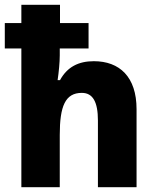

<svg xmlns="http://www.w3.org/2000/svg" viewBox="-20 -780 651 800"><path d="M230 -760H69V-684H0V-578H69V0H229V-218C229 -338 252 -393 321 -393C367 -393 388 -355 388 -278V0H549V-325C549 -460 478 -525 371 -525C307 -525 260 -501 230 -446H220C225 -479 229 -521 229 -549V-578H349V-684H230Z"/></svg>

Font: Noto Sans Thai Looped SemiCondensed ExtraBold
Style: Regular
Weight: 800
Width: 4
Designer: Sasikarn Vongin, Ben Mitchell
Foundry: The Fontpad Ltd
Version: Version 1.001